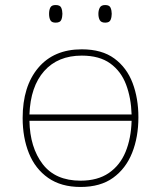

<svg xmlns="http://www.w3.org/2000/svg" viewBox="-20 -733 640 763"><path d="M300 10Q223 10 171.5 -26Q120 -62 95 -124Q70 -186 70 -264Q70 -390 132 -463.5Q194 -537 305 -537Q385 -537 434.5 -500.5Q484 -464 507 -403Q530 -342 530 -267Q530 -188 505 -125.5Q480 -63 429.5 -26.5Q379 10 300 10ZM305 -512Q210 -512 155.5 -450.5Q101 -389 97 -278H503Q501 -344 481 -397Q461 -450 418 -481Q375 -512 305 -512ZM300 -15Q368 -15 412.5 -45.5Q457 -76 479 -129.5Q501 -183 503 -253H97Q99 -147 149.5 -81Q200 -15 300 -15ZM398 -643Q382 -643 376.5 -653Q371 -663 371 -678Q371 -692 376.5 -702.5Q382 -713 398 -713Q415 -713 419.5 -702Q424 -691 424 -678Q424 -665 419.5 -654Q415 -643 398 -643ZM201 -643Q185 -643 180 -653Q175 -663 175 -678Q175 -693 180 -703Q185 -713 201 -713Q219 -713 223.5 -702Q228 -691 228 -678Q228 -665 223.5 -654Q219 -643 201 -643Z"/></svg>

Font: Noto Sans Mono Thin
Style: Regular
Weight: 100
Designer: Monotype Design Team
Foundry: Monotype Imaging Inc.
Version: Version 2.014